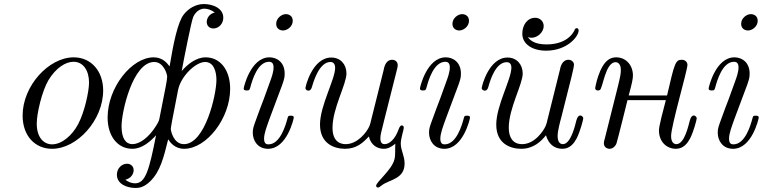

<svg xmlns="http://www.w3.org/2000/svg" viewBox="-20 -726 3778 951"><path d="M92 -154C92 -51 155 11 238 11C362 11 491 -131 491 -278C491 -373 432 -442 345 -442C221 -442 92 -300 92 -154ZM162 -114C162 -164 188 -275 220 -329C257 -390 305 -420 344 -420C393 -420 421 -376 421 -317C421 -274 399 -171 367 -111C338 -56 287 -11 238 -11C199 -11 162 -42 162 -114Z M513 -144C513 -52 562 11 636 11C685 11 726 -27 753 -56C719 116 701 182 649 182C636 182 618 178 601 164C628 158 642 136 642 117C642 98 628 85 609 85C583 85 559 108 559 139C559 187 611 205 651 205C665 205 691 204 723 173C774 124 791 53 813 -36C822 -22 845 11 892 11C1003 11 1120 -140 1120 -286C1120 -378 1072 -442 998 -442C951 -442 907 -406 880 -374C890 -429 927 -618 937 -642C940 -649 957 -683 992 -683C1005 -683 1024 -679 1044 -664C1017 -658 1004 -636 1004 -617C1004 -599 1017 -585 1037 -585C1063 -585 1086 -608 1086 -638C1086 -687 1031 -706 990 -706C950 -706 913 -684 890 -654C860 -615 839 -512 820 -397C810 -410 788 -442 741 -442C632 -442 513 -292 513 -144ZM582 -101C582 -171 637 -419 744 -419C790 -419 808 -360 808 -346C808 -328 799 -289 772 -151C768 -130 769 -128 752 -101C716 -44 671 -12 636 -12C604 -12 582 -39 582 -101ZM826 -87C826 -96 833 -132 862 -280C875 -348 949 -419 996 -419C1039 -419 1052 -371 1052 -330C1052 -257 996 -12 891 -12C839 -12 826 -79 826 -87Z M1348 -608C1348 -583 1368 -575 1382 -575C1402 -575 1430 -594 1430 -623C1430 -648 1410 -656 1396 -656C1375 -656 1348 -636 1348 -608ZM1187 -288C1187 -278 1197 -278 1202 -278C1215 -278 1216 -280 1220 -294C1229 -327 1255 -420 1313 -420C1324 -420 1335 -415 1335 -392C1335 -368 1324 -339 1317 -320L1287 -237C1274 -204 1262 -171 1250 -138C1236 -100 1232 -89 1232 -69C1232 -30 1256 11 1308 11C1402 11 1435 -139 1435 -143C1435 -153 1427 -153 1420 -153C1407 -153 1407 -151 1403 -136C1395 -107 1368 -11 1310 -11C1302 -11 1288 -12 1288 -39C1288 -65 1301 -98 1314 -135L1378 -306C1388 -335 1390 -343 1390 -362C1390 -417 1352 -442 1315 -442C1221 -442 1187 -293 1187 -288Z M1493 -290C1493 -280 1503 -277 1508 -277C1514 -277 1521 -281 1525 -295C1534 -326 1562 -419 1617 -419C1630 -419 1640 -410 1640 -390C1640 -333 1565 -203 1565 -109C1565 -13 1637 11 1689 11C1746 11 1778 -19 1807 -50C1817 -6 1851 11 1880 11C1903 11 1919 1 1938 -14C1936 13 1940 42 1933 66C1919 117 1843 176 1843 194C1843 201 1849 203 1852 203C1858 203 1865 196 1871 192C1908 163 1984 162 1984 84C1984 45 1965 19 1965 -15C1965 -41 1980 -82 1980 -94C1980 -103 1972 -105 1970 -105C1966 -105 1960 -101 1955 -87C1936 -33 1907 -12 1885 -12C1877 -12 1864 -15 1864 -40C1864 -59 1868 -69 1884 -135C1948 -392 1950 -391 1950 -402C1950 -424 1933 -430 1923 -430C1888 -430 1882 -388 1880 -378L1818 -130C1816 -121 1814 -111 1810 -102C1798 -73 1752 -12 1692 -12C1666 -12 1627 -24 1627 -93C1627 -190 1696 -308 1696 -362C1696 -408 1666 -441 1621 -441C1528 -441 1493 -299 1493 -290Z M2221 -608C2221 -583 2241 -575 2255 -575C2275 -575 2303 -594 2303 -623C2303 -648 2283 -656 2269 -656C2248 -656 2221 -636 2221 -608ZM2060 -288C2060 -278 2070 -278 2075 -278C2088 -278 2089 -280 2093 -294C2102 -327 2128 -420 2186 -420C2197 -420 2208 -415 2208 -392C2208 -368 2197 -339 2190 -320L2160 -237C2147 -204 2135 -171 2123 -138C2109 -100 2105 -89 2105 -69C2105 -30 2129 11 2181 11C2275 11 2308 -139 2308 -143C2308 -153 2300 -153 2293 -153C2280 -153 2280 -151 2276 -136C2268 -107 2241 -11 2183 -11C2175 -11 2161 -12 2161 -39C2161 -65 2174 -98 2187 -135L2251 -306C2261 -335 2263 -343 2263 -362C2263 -417 2225 -442 2188 -442C2094 -442 2060 -293 2060 -288Z M2567 -559C2567 -508 2616 -475 2685 -475C2789 -475 2846 -545 2846 -575C2846 -587 2835 -590 2828 -582C2828 -582 2804 -506 2687 -506C2622 -506 2603 -531 2594 -542C2600 -540 2607 -539 2613 -539C2643 -539 2673 -567 2673 -597C2673 -621 2654 -638 2631 -638C2592 -638 2567 -602 2567 -559ZM2366 -290C2366 -280 2377 -277 2382 -277C2388 -277 2395 -281 2399 -296C2408 -329 2435 -418 2490 -418C2508 -418 2513 -404 2513 -391C2513 -334 2438 -203 2438 -109C2438 -13 2509 11 2562 11C2622 11 2661 -26 2684 -56C2700 -3 2735 11 2766 11C2804 11 2824 -18 2836 -40C2854 -75 2869 -134 2869 -140C2869 -146 2862 -154 2854 -154C2847 -154 2840 -148 2835 -130C2828 -102 2807 -12 2768 -12C2758 -12 2742 -18 2742 -52C2742 -78 2753 -118 2761 -148C2810 -342 2823 -390 2823 -407C2823 -416 2813 -430 2796 -430C2762 -430 2755 -389 2754 -383L2691 -130C2689 -121 2687 -112 2683 -103C2672 -77 2628 -12 2566 -12C2519 -12 2500 -47 2500 -93C2500 -190 2569 -308 2569 -362C2569 -407 2539 -441 2494 -441C2401 -441 2366 -298 2366 -290Z M2928 -290C2928 -277 2943 -276 2951 -280C2966 -288 2978 -418 3029 -418C3039 -418 3055 -411 3055 -380C3055 -362 3054 -353 3039 -292L2977 -45C2975 -36 2971 -26 2971 -16C2971 1 2985 11 2999 11C3017 11 3029 -4 3033 -14C3037 -24 3088 -229 3088 -230H3278C3239 -85 3244 -81 3244 -79C3244 -25 3281 11 3328 11C3366 11 3386 -18 3398 -40C3416 -75 3431 -134 3431 -140C3431 -146 3424 -154 3416 -154C3409 -154 3402 -148 3397 -130C3390 -105 3371 -12 3330 -12C3320 -12 3304 -19 3304 -52C3304 -102 3384 -374 3385 -404C3385 -421 3371 -430 3357 -430C3325 -430 3321 -412 3284 -253H3094C3110 -312 3115 -335 3115 -352C3115 -404 3080 -442 3032 -442C3019 -442 3007 -439 2996 -432C2946 -401 2928 -290 2928 -290Z M3651 -608C3651 -583 3671 -575 3685 -575C3705 -575 3733 -594 3733 -623C3733 -648 3713 -656 3699 -656C3678 -656 3651 -636 3651 -608ZM3490 -288C3490 -278 3500 -278 3505 -278C3518 -278 3519 -280 3523 -294C3532 -327 3558 -420 3616 -420C3627 -420 3638 -415 3638 -392C3638 -368 3627 -339 3620 -320L3590 -237C3577 -204 3565 -171 3553 -138C3539 -100 3535 -89 3535 -69C3535 -30 3559 11 3611 11C3705 11 3738 -139 3738 -143C3738 -153 3730 -153 3723 -153C3710 -153 3710 -151 3706 -136C3698 -107 3671 -11 3613 -11C3605 -11 3591 -12 3591 -39C3591 -65 3604 -98 3617 -135L3681 -306C3691 -335 3693 -343 3693 -362C3693 -417 3655 -442 3618 -442C3524 -442 3490 -293 3490 -288Z"/></svg>

Font: CMU Serif
Style: Italic
Weight: 500
Italic angle: -14.04°
Version: Version 0.7.0